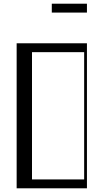

<svg xmlns="http://www.w3.org/2000/svg" viewBox="-20 -1018 560 1038"><path d="M70 -784H450V0H70ZM435 -48V-736H153V-48ZM260 -998H450V-950H260Z"/></svg>

Font: Facade Sud
Style: Regular
Weight: 100
Designer: Éléonore Fines
Foundry: Velvetyne Type Foundry
Version: Version 1.001;Glyphs 3.2 (3202)